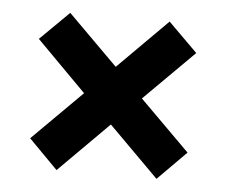

<svg xmlns="http://www.w3.org/2000/svg" viewBox="-38 -575 588 486"><g transform="rotate(5 256.0 -332.0)"><path d="M321.5 -331.5 448.5 -205 376 -132 249 -259 122 -132 48.5 -206.5 174.5 -332 48.5 -459 122 -531.5 248.5 -405.5 374.5 -531.5 448.5 -458Z"/></g></svg>

Font: League Spartan Thin SemiBold
Style: Regular
Weight: 600
Version: Version 2.002